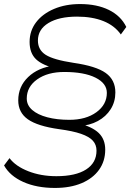

<svg xmlns="http://www.w3.org/2000/svg" viewBox="-24 -758 643 947"><path d="M247 169Q157 169 91 139.5Q25 110 -4 58L23 22Q53 62 115.5 86.5Q178 111 254 111Q349 111 400.5 78Q452 45 452 -15Q452 -44 434 -64Q416 -84 375.5 -98Q335 -112 267 -121Q161 -136 113.5 -169.5Q66 -203 66 -263Q66 -331 115 -378Q164 -425 245 -435L260 -418Q186 -435 154 -465.5Q122 -496 122 -551Q122 -606 154 -648Q186 -690 242.5 -714Q299 -738 371 -738Q454 -738 513 -709Q572 -680 599 -625L572 -588Q541 -632 486 -654Q431 -676 356 -676Q267 -676 215 -644.5Q163 -613 163 -558Q163 -512 201.5 -487.5Q240 -463 339 -448Q450 -432 497.5 -398Q545 -364 545 -302Q545 -256 522 -219.5Q499 -183 458.5 -161Q418 -139 365 -136L360 -151Q431 -133 463 -102Q495 -71 495 -20Q495 37 464.5 79.5Q434 122 378.5 145.5Q323 169 247 169ZM318 -167Q400 -167 451.5 -204.5Q503 -242 503 -300Q503 -347 447 -375Q391 -403 293 -403Q211 -403 159.5 -366.5Q108 -330 108 -272Q108 -239 135 -215.5Q162 -192 209.5 -179.5Q257 -167 318 -167Z"/></svg>

Font: Savate ExtraLight
Style: Italic
Weight: 200
Italic angle: -11°
Designer: Max Esnée
Foundry: Plomb Type
Version: Version 2.000